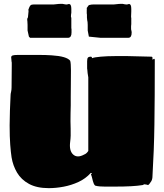

<svg xmlns="http://www.w3.org/2000/svg" viewBox="-20 -946 853 996"><path d="M779 -641Q783 -641 783 -635Q783 -535 782.5 -453Q782 -371 781 -301Q780 -231 777.5 -166Q775 -101 771 -33Q771 -16 764.5 -5.5Q758 5 755 8L751 12L748 14Q747 13 739.5 11.5Q732 10 728 10L724 12Q722 14 720 14Q696 18 660.5 20Q625 22 575 22H524Q510 22 497.5 21Q485 20 474 17Q470 15 466 5.5Q462 -4 457 -26Q455 -35 452 -40Q451 -42 455 -44Q459 -46 457 -46L452 -49H451Q424 -19 387 -2Q350 15 310 22.5Q270 30 233 30Q171 30 130.5 8Q90 -14 68.5 -50.5Q47 -87 40 -130Q36 -156 33 -195.5Q30 -235 30 -296Q30 -333 31.5 -372Q33 -411 35 -454Q35 -459 37.5 -469.5Q40 -480 40 -492Q40 -512 40.5 -545Q41 -578 41 -605Q41 -613 41 -619Q41 -625 40 -626Q40 -632 39 -638Q38 -644 38 -648Q38 -656 46 -658.5Q54 -661 71 -661H129Q159 -661 188.5 -661Q218 -661 248 -659Q326 -654 344 -631Q346 -626 347 -612Q348 -598 348 -581Q348 -538 347.5 -506.5Q347 -475 347 -447V-425Q347 -415 347 -399Q347 -383 346 -359Q345 -316 346.5 -278Q348 -240 344 -210Q338 -164 359.5 -144.5Q381 -125 416 -144Q424 -147 429.5 -152.5Q435 -158 438 -163V-545Q436 -557 434.5 -567Q433 -577 433 -584Q432 -586 432 -590.5Q432 -595 432 -600V-629Q432 -643 436.5 -647.5Q441 -652 450 -652Q457 -652 457 -646V-644Q468 -649 502.5 -652Q537 -655 575 -655H644L765 -652Q770 -652 770 -649Q771 -649 771 -648V-641Q770 -641 770 -637L776 -639Q778 -641 779 -641ZM136 -750 130 -756 123 -788V-817L122 -837L121 -843Q121 -852 125 -856L128 -887V-890L127 -895Q129 -901 131.5 -907Q134 -913 138 -918Q143 -923 156 -923H260Q276 -925 283.5 -925.5Q291 -926 295 -926Q303 -926 305 -926Q307 -926 308 -925Q313 -925 314 -924Q316 -923 321 -923H328Q331 -923 332 -924Q333 -925 335 -925H338Q350 -925 350 -900V-880Q349 -874 348.5 -869.5Q348 -865 348 -860Q348 -859 348.5 -858Q349 -857 350 -853V-800Q351 -798 351 -795Q351 -792 351 -777Q351 -752 335 -750ZM500 -750 441 -756 435 -788V-817Q435 -833 432 -843V-848Q431 -849 431 -856V-870Q430 -873 430 -877Q430 -881 430 -897Q430 -898 431 -899Q431 -900 430 -901V-905Q431 -906 432.5 -908Q434 -910 436 -913Q439 -919 443 -920Q454 -923 468 -923H572Q589 -925 596 -925.5Q603 -926 606 -926Q615 -926 617 -926Q619 -926 620 -925Q624 -925 625 -924Q627 -923 633 -923H640Q643 -923 644 -924Q645 -925 647 -925H650Q661 -925 661 -900V-887L660 -860V-857Q660 -854 661 -853V-821L660 -810V-800Q660 -791 661 -790Q662 -786 662.5 -783Q663 -780 663 -777Q663 -751 647 -750Z"/></svg>

Font: Sigmar
Style: Regular
Weight: 400
Designer: Vernon Adams
Foundry: Vernon Adams
Version: Version 1.000; ttfautohint (v1.8.4.7-5d5b);gftools[0.9.24]